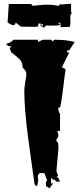

<svg xmlns="http://www.w3.org/2000/svg" viewBox="-20 -952 442 1026"><path d="M303.2 -818.8Q282.7 -814.9 262 -815.2Q241.2 -815.4 230.7 -815.4Q220.2 -815.4 220.2 -809.6Q220.2 -807.1 220.7 -806.6L209.5 -805.2L208 -809.6Q196.8 -809.6 196.8 -816.4V-822.8L208 -811.5L209.5 -822.8H196.8L197.8 -827.1L185.1 -825.2L184.1 -811.5Q172.4 -808.6 169.9 -808.6L92.3 -809.6L63 -832Q63 -817.9 51.8 -817.9Q40.5 -817.9 20.5 -832L26.9 -930.7H148.4Q148.4 -921.4 157.7 -921.4L221.7 -927.2Q267.1 -927.2 293.9 -919.9L295.4 -927.2L359.9 -932.1V-890.6L363.8 -877.9L359.4 -878.9Q355.5 -868.7 355.5 -855.5L356.4 -830.1Q356.4 -818.4 353 -808.6L303.7 -806.6Q304.2 -808.6 304.2 -819.8Q304.2 -831.1 294.9 -831.1L291 -830.1ZM261.7 22 261.2 31.7 244.1 54.2 226.1 42.5Q225.6 29.8 225.6 22.2Q225.6 14.6 232.4 13.7L217.3 -26.9H191.4L182.6 -15.1V3.4Q182.6 8.3 191.4 25.9L182.6 8.8V16.1Q182.6 42.5 172.9 42.5L164.6 31.7Q160.2 -0.5 148.2 -85Q136.2 -169.4 129.4 -221.7Q109.9 -372.1 109.9 -467.3Q109.9 -483.4 115.2 -514.4Q120.6 -545.4 120.6 -555.4Q120.6 -565.4 117.9 -570.6Q115.2 -575.7 108.6 -582.8Q102.1 -589.8 100.6 -591.8Q100.6 -619.6 85 -634.8Q66.4 -653.8 41 -671.4L31.2 -692.9L41 -704.6H34.2Q22 -704.6 12.7 -716.8H5.9Q33.7 -719.2 52.2 -739.7H182.6V-727.5Q207 -739.7 208.5 -739.7H252.9L261.2 -731L270.5 -739.7Q338.9 -739.7 378.9 -727.5L350.1 -683.1H339.4V-671.4H350.1L310.1 -591.8Q321.8 -589.8 330.6 -580.1Q326.2 -556.6 317.9 -483.6Q309.6 -410.6 300.8 -377.4H290.5Q292.5 -353.5 300.8 -343.8V-252.4H283.7Q291.5 -248 291.5 -226.6L290.5 -219.2L281.7 -208V-196.3Q292.5 -196.3 292.5 -162.1L281.7 -38.6Q281.7 -32.7 290.5 -15.1L281.7 -3.9H290.5L300.8 18.6H281.7L270.5 7.8H261.2L252.9 -3.9V29.3Q260.3 29.3 261.7 22Z"/></svg>

Font: Butcherman Caps
Style: Regular
Weight: 400
Version: Version 001.003